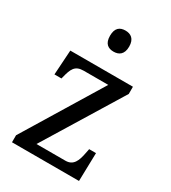

<svg xmlns="http://www.w3.org/2000/svg" viewBox="-185 -853 843 948"><g transform="rotate(30 236.5 -379.0)"><path d="M247 -638C277 -638 302 -653 302 -698C302 -743 277 -758 247 -758C216 -758 193 -743 193 -698C193 -653 216 -638 247 -638ZM37 0H419L423 -161H384L379 -136C370 -88 356 -53 311 -53H146L417 -495V-536H60L51 -395H91L93 -403C106 -455 117 -483 167 -483H307L37 -40Z"/></g></svg>

Font: Noto Serif Sinhala SemiCondensed
Style: Regular
Weight: 400
Width: 4
Designer: Jelle Bosma - Monotype Design Team
Foundry: Monotype Imaging Inc.
Version: Version 2.007